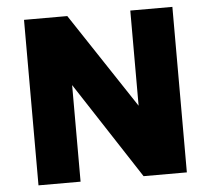

<svg xmlns="http://www.w3.org/2000/svg" viewBox="-51 -755 887 809"><g transform="rotate(-5 393.0 -350.0)"><path d="M79.5 0V-700H262.5L529 -297.5V-700H707V0H524L257.5 -408.5V0Z"/></g></svg>

Font: Geologica Thin Cursive ExtraBold
Style: Regular
Weight: 800
Version: Version 1.010;gftools[0.9.28]